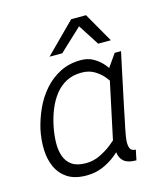

<svg xmlns="http://www.w3.org/2000/svg" viewBox="-107 -784 769 877"><g transform="rotate(-15 278.0 -346.0)"><path d="M432 0Q393 0 374.5 -15Q356 -30 352.5 -57Q349 -84 354.5 -119.5Q360 -155 369 -196L381 -250H440L429 -196Q419 -151 413.5 -117.5Q408 -84 414 -66Q420 -48 442 -48L437 -25ZM421 -440 478 -430 402 -70 340 -60ZM421 -440 463 -500H493L478 -430ZM387 -150 417 -140Q417 -140 407.5 -125Q398 -110 379.5 -88Q361 -66 334 -44Q307 -22 272 -7Q237 8 195 8L207 -47Q242 -47 274 -62.5Q306 -78 331.5 -98.5Q357 -119 372 -134.5Q387 -150 387 -150ZM429 -350Q429 -350 420.5 -365.5Q412 -381 395.5 -401Q379 -421 353.5 -436.5Q328 -452 293 -452L305 -508Q338 -508 364 -493Q390 -478 408.5 -456Q427 -434 439 -412Q451 -390 457 -375Q463 -360 463 -360ZM293 -452Q251 -452 220 -435.5Q189 -419 166.5 -390Q144 -361 129.5 -325Q115 -289 107 -250Q99 -211 98 -174.5Q97 -138 107 -109Q117 -80 141 -63.5Q165 -47 207 -47L195 8Q140 8 106 -14Q72 -36 55 -73Q38 -110 36.5 -156Q35 -202 45 -250Q56 -298 77 -344Q98 -390 130.5 -427Q163 -464 206.5 -486Q250 -508 305 -508ZM311 -700H381L461 -560H401ZM381 -700 231 -560H171L311 -700Z"/></g></svg>

Font: Epunda Sans Light
Style: Italic
Weight: 300
Italic angle: -12.0243°
Designer: Simon Atzbach
Foundry: typofactur
Version: Version 2.204